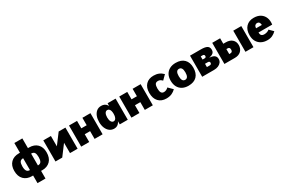

<svg xmlns="http://www.w3.org/2000/svg" viewBox="145 -2243 5829 3937"><g transform="rotate(-30 3059.5 -275.0)"><path d="M308 -750H497V200H308ZM342 16Q328 18 313.5 19Q299 20 283 20Q162 20 91 -51.5Q20 -123 20 -255Q20 -380 90.5 -450Q161 -520 283 -520Q296 -520 308 -519.5Q320 -519 331 -517L329 -389Q324 -389 318.5 -389.5Q313 -390 308 -390Q252 -390 231 -355.5Q210 -321 210 -251Q210 -181 232 -145.5Q254 -110 303 -110Q315 -110 328.5 -112Q342 -114 356 -118ZM414 -132Q435 -122 458.5 -116Q482 -110 503 -110Q553 -110 574.5 -145.5Q596 -181 596 -251Q596 -321 575 -355.5Q554 -390 498 -390Q489 -390 481 -389L467 -516Q480 -518 494 -519Q508 -520 523 -520Q645 -520 715.5 -450Q786 -380 786 -255Q786 -123 715.5 -51.5Q645 20 523 20Q474 20 433 10Z M849 -500H1029V-255L1213 -500H1373V0H1193V-245L1009 0H849Z M1458 -500H1648V-324H1775V-500H1965V0H1775V-184H1648V0H1458Z M2233 20Q2172 20 2126 -14Q2080 -48 2054 -109.5Q2028 -171 2028 -252Q2028 -327 2051 -387.5Q2074 -448 2118.5 -484Q2163 -520 2229 -520Q2317 -520 2360 -454.5Q2403 -389 2403 -258Q2403 -126 2360 -53Q2317 20 2233 20ZM2296 -116Q2320 -116 2336.5 -132.5Q2353 -149 2362 -179.5Q2371 -210 2371 -251Q2371 -293 2362 -322.5Q2353 -352 2336 -367.5Q2319 -383 2295 -383Q2259 -383 2238.5 -348Q2218 -313 2218 -251Q2218 -188 2239 -152Q2260 -116 2296 -116ZM2371 0V-500H2561V0Z M2647 -500H2837V-324H2964V-500H3154V0H2964V-184H2837V0H2647Z M3692 -70Q3650 -28 3596.5 -4Q3543 20 3468 20Q3352 20 3284.5 -51.5Q3217 -123 3217 -255Q3217 -380 3284 -450Q3351 -520 3468 -520Q3536 -520 3589.5 -498Q3643 -476 3689 -430L3591 -332Q3565 -357 3544 -368.5Q3523 -380 3493 -380Q3444 -380 3425.5 -348Q3407 -316 3407 -251Q3407 -185 3426.5 -152.5Q3446 -120 3489 -120Q3518 -120 3545 -132.5Q3572 -145 3594 -168Z M3991 20Q3910 20 3849.5 -12Q3789 -44 3755.5 -105.5Q3722 -167 3722 -255Q3722 -338 3755.5 -397.5Q3789 -457 3849.5 -488.5Q3910 -520 3991 -520Q4121 -520 4190.5 -450Q4260 -380 4260 -255Q4260 -123 4191 -51.5Q4122 20 3991 20ZM3991 -120Q4030 -120 4050 -153Q4070 -186 4070 -252Q4070 -317 4050 -348.5Q4030 -380 3991 -380Q3951 -380 3931.5 -348Q3912 -316 3912 -251Q3912 -185 3931.5 -152.5Q3951 -120 3991 -120Z M4323 -500H4582Q4683 -500 4727 -472.5Q4771 -445 4771 -384Q4771 -332 4739.5 -305.5Q4708 -279 4642 -265Q4719 -263 4759 -233.5Q4799 -204 4799 -148Q4799 -103 4774 -70Q4749 -37 4705 -18.5Q4661 0 4606 0H4323ZM4553 -302Q4573 -302 4582.5 -311Q4592 -320 4592 -338Q4592 -357 4581.5 -367Q4571 -377 4554 -377H4506V-302ZM4570 -124Q4596 -124 4606 -136.5Q4616 -149 4616 -165Q4616 -181 4606 -191.5Q4596 -202 4570 -202H4506V-124Z M4849 -500H5036V-126H5061Q5090 -126 5103 -141Q5116 -156 5116 -188Q5116 -215 5104 -229.5Q5092 -244 5068 -244H4900V-370H5096Q5189 -370 5243.5 -321Q5298 -272 5298 -190Q5298 -104 5244 -52Q5190 0 5099 0H4849ZM5347 -500H5537V0H5347Z M5858 20Q5778 20 5717.5 -12.5Q5657 -45 5623 -105.5Q5589 -166 5589 -251Q5589 -377 5656.5 -448.5Q5724 -520 5839 -520Q5933 -520 5996 -480Q6059 -440 6086.5 -370Q6114 -300 6101 -209H5776Q5776 -163 5797.5 -140Q5819 -117 5865 -117Q5899 -117 5930.5 -128Q5962 -139 5983 -158L6071 -70Q6030 -28 5979 -4Q5928 20 5858 20ZM5776 -309H5914Q5911 -352 5894.5 -372.5Q5878 -393 5847 -393Q5817 -393 5798 -372.5Q5779 -352 5776 -309Z"/></g></svg>

Font: Moderustic ExtraBold
Style: Regular
Weight: 800
Designer: Tural Alisoy
Foundry: TAFT Foundry
Version: Version 2.120